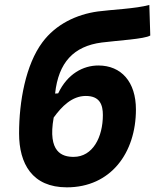

<svg xmlns="http://www.w3.org/2000/svg" viewBox="-20 -762 639 791"><path d="M255.4 9.8C436 9.8 540 -131.8 540 -311C540 -424.8 479.5 -492.2 385.3 -492.2C322.8 -492.2 257.8 -458 219.7 -377.4L207 -376.5C220.7 -504.4 283.2 -571.8 399.4 -586.9C464.4 -595.2 575.7 -601.1 599.1 -615.7L595.2 -741.7C540 -726.1 437 -722.2 383.3 -714.8C294.9 -702.6 210 -662.1 154.8 -587.9C85.9 -495.6 58.6 -344.2 58.6 -212.4C58.6 -87.4 112.8 9.8 255.4 9.8ZM283.2 -115.7C236.8 -115.7 175.3 -133.8 201.2 -277.8C234.4 -323.7 276.9 -366.7 333.5 -366.7C392.1 -366.7 403.8 -329.1 403.8 -288.1C403.8 -197.8 362.8 -115.7 283.2 -115.7Z"/></svg>

Font: Cascadia Mono NF
Style: Bold Italic
Weight: 700
Italic angle: -10°
Monospace: yes
Designer: Aaron Bell
Foundry: Saja Typeworks
Version: Version 2404.023